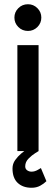

<svg xmlns="http://www.w3.org/2000/svg" viewBox="-20 -713 263 906"><path d="M62 0V-500H162V0ZM112 -567Q85 -567 66.5 -585.5Q48 -604 48 -630Q48 -656 66.5 -674.5Q85 -693 112 -693Q138 -693 156.5 -674.5Q175 -656 175 -630Q175 -604 156.5 -585.5Q138 -567 112 -567ZM162 0Q162 0 146.5 9.5Q131 19 115 35Q99 51 99 72Q99 84 108 90.5Q117 97 129 97Q144 97 158.5 88.5Q173 80 173 80L199 142Q187 154 169.5 163.5Q152 173 129 173Q88 173 63.5 150Q39 127 39 82Q39 60 51.5 42.5Q64 25 80 11.5Q96 -2 108 -9Q120 -16 120 -16Z"/></svg>

Font: Epunda Sans Medium
Style: Regular
Weight: 500
Designer: Simon Atzbach
Foundry: typofactur
Version: Version 2.204; ttfautohint (v1.8.4.7-5d5b)